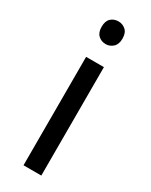

<svg xmlns="http://www.w3.org/2000/svg" viewBox="-194 -779 647 822"><g transform="rotate(30 129.0 -368.5)"><path d="M173 -536V0H85V-536ZM130 -737Q150 -737 165.5 -723.5Q181 -710 181 -681Q181 -653 165.5 -639Q150 -625 130 -625Q108 -625 93 -639Q78 -653 78 -681Q78 -710 93 -723.5Q108 -737 130 -737Z"/></g></svg>

Font: hexutelugu05
Style: Book
Weight: 400
Designer: Jelle Bosma - Monotype Design Team
Foundry: Monotype Imaging Inc.
Version: Version 2.003